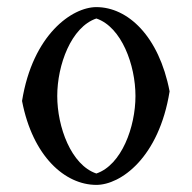

<svg xmlns="http://www.w3.org/2000/svg" viewBox="-20 -505 539 540"><path d="M42 -221C72 -65 163 15 251 15C319 15 427 -61 457 -248C427 -404 339 -485 251 -485C183 -485 72 -408 42 -221ZM251 -453C322 -429 361 -322 361 -235C361 -148 322 -41 251 -17C180 -41 141 -148 141 -235C141 -322 180 -429 251 -453Z"/></svg>

Font: Almendra
Style: Regular
Weight: 400
Designer: Ana Sanfelippo
Foundry: Ana Sanfelippo
Version: Version 1.003